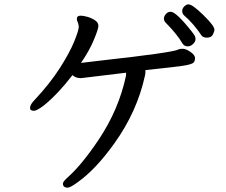

<svg xmlns="http://www.w3.org/2000/svg" viewBox="-20 -809 1040 882"><path d="M291 53Q269 53 269 34Q269 25 294 3Q358 -55 433 -167Q526 -306 559 -462V-475L352 -450Q327 -450 313 -464Q247 -378 182 -325Q149 -300 136 -300Q118 -300 118 -313Q118 -329 140 -351Q210 -426 255 -496.5Q300 -567 321 -618.5Q342 -670 342 -687Q340 -702 336.5 -708.5Q333 -715 333 -722Q333 -737 350 -737Q362 -737 380.5 -732Q399 -727 415.5 -716.5Q432 -706 432 -690Q432 -676 411 -625.5Q390 -575 352 -520L453 -532Q768 -567 798 -581Q804 -585 819 -585Q834 -585 855 -570.5Q876 -556 876 -542Q876 -529 869.5 -522Q863 -515 836 -509.5Q809 -504 648 -487V-479Q648 -470 646 -462Q610 -296 505 -150Q420 -31 337 28Q303 53 291 53ZM842 -596Q826 -596 817 -611Q795 -650 741 -705Q733 -713 733 -724Q733 -734 742 -744.5Q751 -755 764 -755Q789 -755 861 -664Q874 -647 876 -642Q878 -637 878 -628Q878 -618 867 -607Q856 -596 842 -596ZM931 -636Q912 -636 905 -647Q869 -701 826 -738Q817 -746 817 -759Q817 -770 826.5 -779.5Q836 -789 846 -789Q864 -789 914.5 -739.5Q965 -690 965 -673Q965 -665 958 -650.5Q951 -636 931 -636Z"/></svg>

Font: LXGW WenKai Lite
Style: Bold
Weight: 700
Designer: LXGW / Fontworks Inc.
Foundry: LXGW / Fontworks Inc.
Version: Version 1.330;April 28, 2024